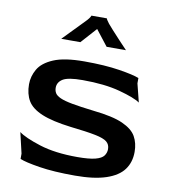

<svg xmlns="http://www.w3.org/2000/svg" viewBox="-78 -743 725 821"><g transform="rotate(10 284.0 -333.0)"><path d="M302 10Q209 10 146.5 0Q84 -10 61 -20V-43L40 -133Q66 -113 133.5 -91.5Q201 -70 298 -70Q349 -70 376 -77Q403 -84 412.5 -97Q422 -110 422 -126Q422 -146 408 -157.5Q394 -169 357 -176.5Q320 -184 248 -192Q167 -202 121.5 -221Q76 -240 58.5 -269.5Q41 -299 41 -341Q41 -375 59 -406.5Q77 -438 124 -458Q171 -478 257 -478Q347 -478 410 -468Q473 -458 497 -448V-425L517 -345Q493 -362 426.5 -380Q360 -398 264 -398Q201 -398 178.5 -384Q156 -370 156 -346Q156 -333 162 -323Q168 -313 185.5 -305Q203 -297 238 -290.5Q273 -284 332 -277Q417 -268 460.5 -248.5Q504 -229 520 -200.5Q536 -172 536 -134Q536 -89 512.5 -57Q489 -25 437 -7.5Q385 10 302 10ZM143 -556Q157 -571 175.5 -589.5Q194 -608 211 -626Q228 -644 239 -655Q247 -664 250 -669.5Q253 -675 253 -676H320Q320 -672 333 -655Q339 -648 354.5 -630.5Q370 -613 389 -593Q408 -573 424 -556H340L287 -624L226 -556Z"/></g></svg>

Font: Red Rose Medium
Style: Regular
Weight: 500
Designer: Jaikishan Patel
Version: Version 2.000